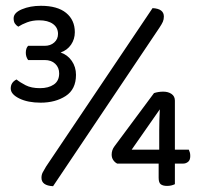

<svg xmlns="http://www.w3.org/2000/svg" viewBox="-20 -637 687 662"><path d="M134 -479Q154 -479 167 -490.5Q180 -502 180 -520Q180 -542 162.5 -554.5Q145 -567 115 -567Q92 -567 73.5 -560Q55 -553 43 -545Q35 -550 31 -556.5Q27 -563 27 -574Q27 -593 55.5 -605Q84 -617 121 -617Q178 -617 208 -592.5Q238 -568 238 -526Q238 -502 225 -483Q212 -464 189 -456Q213 -448 227.5 -427Q242 -406 242 -379Q242 -329 206.5 -306Q171 -283 120 -283Q76 -283 46.5 -297.5Q17 -312 17 -332Q17 -353 37 -363Q49 -353 68.5 -343Q88 -333 118 -333Q147 -333 165.5 -345.5Q184 -358 184 -384Q184 -404 170.5 -417Q157 -430 134 -430H77Q69 -441 69 -455Q69 -471 77 -479ZM527 -73H384Q376 -77 370.5 -85Q365 -93 365 -104Q365 -120 375 -133L511 -316Q526 -321 543 -321Q560 -321 571.5 -313Q583 -305 583 -290V-121H631Q633 -116 634.5 -111.5Q636 -107 636 -99Q636 -85 628.5 -79Q621 -73 612 -73H583V-2Q571 4 556 4Q542 4 534.5 -1.5Q527 -7 527 -24ZM529 -187Q529 -202 529.5 -222Q530 -242 531 -260L434 -121H529ZM506 -609Q545 -607 545 -580Q545 -570 541.5 -562Q538 -554 530 -542L163 5Q123 3 123 -24Q123 -34 127 -42Q131 -50 139 -63Z"/></svg>

Font: Baloo Bhai 2
Style: Regular
Weight: 400
Designer: Supriya Tembe, Noopur Datye and Ek Type
Foundry: Ek Type
Version: Version 1.640;PS 1.000;hotconv 16.6.51;makeotf.lib2.5.65220;